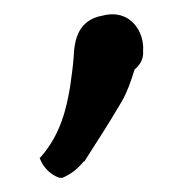

<svg xmlns="http://www.w3.org/2000/svg" viewBox="-20 -138 265 271"><path d="M36 85C41 99 52 109 64 113H68C80 108 90 100 98 90H99C117 62 135 34 152 5C160 -9 165 -24 170 -40C176 -45 183 -53 182 -66C184 -93 164 -126 125 -116C91 -110 85 -83 84 -58C83 -44 81 -30 79 -16C74 14 66 51 38 83Z"/></svg>

Font: Hussar Pisanka
Style: SbdKur
Weight: 600
Designer: Robert Jablonski
Foundry: Cannot Into Space Fonts
Version: Version 1.070